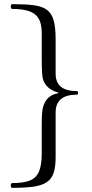

<svg xmlns="http://www.w3.org/2000/svg" viewBox="-20 -749 441 925"><path d="M39 156Q32 156 32 145Q32 133 39 133Q94 133 124.5 120.5Q155 108 168 77Q181 46 181 -8V-143Q181 -177 182.5 -200Q184 -223 188 -235Q196 -263 214 -279Q232 -295 261 -300V-303Q231 -311 212.5 -327.5Q194 -344 187 -368Q184 -377 182.5 -403Q181 -429 181 -471V-590Q181 -635 166 -660Q151 -685 119.5 -695.5Q88 -706 39 -706Q32 -706 32 -718Q32 -729 39 -729Q101 -729 141.5 -724Q182 -719 205.5 -702Q229 -685 238.5 -651Q248 -617 248 -559V-394Q248 -352 273.5 -331Q299 -310 351 -310Q356 -310 356 -302Q356 -293 351 -293Q299 -293 273.5 -271.5Q248 -250 248 -207V9Q248 56 238 85Q228 114 204 129.5Q180 145 139.5 150.5Q99 156 39 156Z"/></svg>

Font: Junicode VF
Style: Italic
Weight: 400
Italic angle: -11°
Designer: Peter S. Baker
Version: Version 2.209